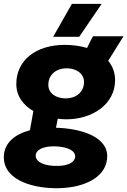

<svg xmlns="http://www.w3.org/2000/svg" viewBox="-41 -768 664 1001"><path d="M305 -146C441 -146 559 -225 559 -350C559 -391 545 -425 523 -451L603 -579H444C435 -563 424 -542 413 -518C376 -529 336 -534 296 -534C149 -534 44 -456 44 -330C44 -266 81 -219 133 -189L115 -89C36 -68 -23 -22 -21 56C-17 179 148 217 270 213C410 209 520 149 518 43C514 -64 363 -99 251 -102L260 -149C275 -147 290 -146 305 -146ZM264 97C188 99 146 76 145 44C145 17 176 -4 234 -5C277 -6 349 4 351 47C351 74 322 95 264 97ZM302 -255C251 -255 211 -281 211 -326C211 -381 255 -412 305 -412C357 -412 397 -385 397 -340C397 -287 354 -255 302 -255ZM372 -576 489 -748H334L236 -576Z"/></svg>

Font: Fixel Display ExtraBold
Style: Italic
Weight: 800
Italic angle: -10°
Designer: AlfaBravo + MacPaw
Foundry: Kyrylo Tkachov, Marchela Mozhyna, Serhii Makarenko, Maria Weinstein, Zakhar Kryvoshyya
Version: Version 1.210;Glyphs 3.2 (3217)